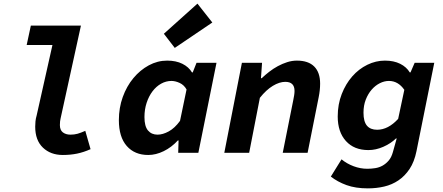

<svg xmlns="http://www.w3.org/2000/svg" viewBox="-20 -842 2440 1058"><path d="M326 12Q259 12 216.5 -28.5Q174 -69 174 -144Q174 -158 175.5 -173.5Q177 -189 182 -206L269 -594H127L150 -701H426L314 -190Q312 -182 311 -173Q310 -164 310 -153Q310 -125 326.5 -112.5Q343 -100 368 -100Q390 -100 407.5 -105Q425 -110 450 -121L479 -20Q441 -3 404.5 4.5Q368 12 326 12Z M797 12Q722 12 678.5 -37.5Q635 -87 635 -180Q635 -248 656.5 -307.5Q678 -367 715 -411.5Q752 -456 800 -482Q848 -508 901 -508Q950 -508 985 -490.5Q1020 -473 1038 -443H1042L1063 -496H1173L1073 0H962L964 -68H960Q925 -30 882 -9Q839 12 797 12ZM848 -100Q877 -100 910 -118Q943 -136 972 -176L1008 -349Q994 -374 970 -385Q946 -396 925 -396Q895 -396 868 -381Q841 -366 820.5 -339Q800 -312 788 -275.5Q776 -239 776 -197Q776 -146 795.5 -123Q815 -100 848 -100ZM943 -578 883 -656 1068 -822 1150 -718Z M1216 0 1313 -496H1424L1418 -411H1422Q1441 -429 1463.5 -446.5Q1486 -464 1511 -477.5Q1536 -491 1562.5 -499.5Q1589 -508 1616 -508Q1679 -508 1711.5 -475.5Q1744 -443 1744 -381Q1744 -346 1736 -306L1675 0H1538L1596 -290Q1599 -305 1601 -317.5Q1603 -330 1603 -341Q1603 -391 1552 -391Q1520 -391 1483.5 -369Q1447 -347 1412 -303L1353 0Z M2007 196Q1939 196 1889.5 178Q1840 160 1803 131L1862 36Q1891 60 1928.5 74Q1966 88 2004 88Q2026 88 2048 84.5Q2070 81 2088.5 70.5Q2107 60 2122 42.5Q2137 25 2145 -4L2166 -79H2162Q2133 -51 2092 -33Q2051 -15 2010 -15Q1931 -15 1886 -65Q1841 -115 1841 -200Q1841 -267 1863 -323.5Q1885 -380 1921 -421Q1957 -462 2004 -485Q2051 -508 2101 -508Q2150 -508 2185 -490.5Q2220 -473 2238 -443H2242L2265 -496H2373L2275 -9Q2263 50 2237 89Q2211 128 2175.5 152Q2140 176 2097 186Q2054 196 2007 196ZM2058 -127Q2119 -127 2174 -187L2208 -347Q2174 -396 2123 -396Q2098 -396 2073 -383.5Q2048 -371 2028 -348Q2008 -325 1995.5 -293Q1983 -261 1983 -221Q1983 -172 2002 -149.5Q2021 -127 2058 -127Z"/></svg>

Font: Source Code Pro
Style: Bold Italic
Weight: 700
Italic angle: -11°
Monospace: yes
Designer: Paul D. Hunt, Teo Tuominen
Foundry: Adobe Systems Incorporated
Version: Version 1.050;PS 1.000;hotconv 16.6.51;makeotf.lib2.5.65220